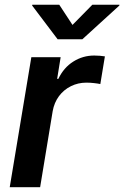

<svg xmlns="http://www.w3.org/2000/svg" viewBox="-20 -779 517 799"><path d="M20.5 0 110.4 -541H232.4L217.8 -450.7H222.7Q245.1 -497.6 284.9 -522.7Q324.7 -547.9 372.1 -547.9Q383.3 -547.9 395.8 -546.9Q408.2 -545.9 416.5 -544.4L397.5 -429.2Q389.2 -431.2 372.3 -433.1Q355.5 -435.1 339.4 -435.1Q304.7 -435.1 274.9 -420.2Q245.1 -405.3 225.3 -378.7Q205.6 -352.1 199.2 -316.4L147 0ZM226.6 -759.3 281.7 -675.3 364.3 -759.3H477.1L476.6 -755.9L322.8 -615.7H219.7L113.8 -755.9L114.3 -759.3Z"/></svg>

Font: Inter 17pt SemiBold
Style: Italic
Weight: 600
Italic angle: -9.3988°
Version: Version 4.001;git-66647c0bb